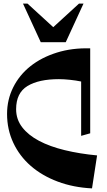

<svg xmlns="http://www.w3.org/2000/svg" viewBox="-20 -1030 589 1060"><path d="M428 -280V-580Q399 -586 365.5 -589.5Q332 -593 305 -593Q194 -593 131.5 -555Q69 -517 69 -427Q69 -371 102.5 -327.5Q136 -284 195.5 -252.5Q255 -221 337.5 -201Q420 -181 516 -172L488 10Q385 5 298.5 -27.5Q212 -60 150 -114Q88 -168 53.5 -241.5Q19 -315 19 -401Q19 -480 53 -548Q87 -616 148 -664.5Q209 -713 293.5 -739.5Q378 -766 478 -763V-294ZM416 -1010H441L343 -797H205L107 -1010H132L274 -880Z"/></svg>

Font: Trickster
Style: Regular
Weight: 400
Designer: Jean-Baptiste Morizot
Foundry: Jean-Baptiste Morizot
Version: Version 2.000;PS 2.0;hotconv 1.0.88;makeotf.lib2.5.647800